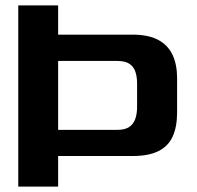

<svg xmlns="http://www.w3.org/2000/svg" viewBox="-20 -695 733 715"><path d="M48 0H196.5V-114H473Q534 -114 570.5 -132.5Q607 -151 623.2 -187Q639.5 -223 639.5 -276.5V-404Q639.5 -454.5 622.5 -490.8Q605.5 -527 569 -546.5Q532.5 -566 473 -566H196.5V-675H48ZM196.5 -211.5V-468H417.5Q446 -468 461.8 -457.5Q477.5 -447 484 -428.2Q490.5 -409.5 490.5 -384.5V-296.5Q490.5 -271.5 483.8 -252.2Q477 -233 461.2 -222.2Q445.5 -211.5 417.5 -211.5Z"/></svg>

Font: Anybody SemiExpanded SemiBold
Style: Regular
Weight: 600
Width: 6
Designer: Tyler Finck
Foundry: Etcetera Type Company
Version: Version 1.113;gftools[0.9.25]